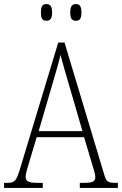

<svg xmlns="http://www.w3.org/2000/svg" viewBox="-22 -923 599 943"><path d="M351 -821C368 -821 378 -830 378 -861C378 -894 368 -903 351 -903C333 -903 323 -894 323 -861C323 -830 333 -821 351 -821ZM206 -821C223 -821 234 -830 234 -861C234 -894 223 -903 206 -903C188 -903 179 -894 179 -861C179 -830 188 -821 206 -821ZM-2 0H188V-25H159C115 -25 104 -35 104 -55C104 -72 117 -113 124 -135L158 -249H391L428 -125C435 -103 446 -69 446 -55C446 -34 437 -25 394 -25H370V0H557V-25H546C509 -25 500 -30 490 -65L295 -714H264L78 -99C59 -35 51 -25 15 -25H-2ZM168 -279 234 -505C249 -559 268 -618 275 -653C285 -616 301 -560 321 -492L383 -279Z"/></svg>

Font: Noto Serif Hebrew Condensed ExtraLight
Style: Regular
Weight: 200
Width: 3
Designer: Monotype Design Team
Foundry: Monotype Imaging Inc.
Version: Version 2.004